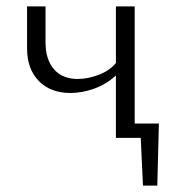

<svg xmlns="http://www.w3.org/2000/svg" viewBox="-20 -433 545 603"><path d="M474 150H429L422 0H344V-196Q315 -169 277 -155Q239 -141 201 -141Q139 -141 102 -178.5Q65 -216 65 -281V-413H123V-300Q123 -246 149.5 -215.5Q176 -185 224 -185Q256 -185 290 -198Q324 -211 344 -235V-413H403V-45H479Z"/></svg>

Font: Isabella Sans
Style: Regular
Weight: 400
Designer: Original fonts by Christian Thalmann (Catharsis Fonts), Modifications by Cristiano Sobral
Version: Version 0.002;July 12, 2020;FontCreator 13.0.0.2655 64-bit; 